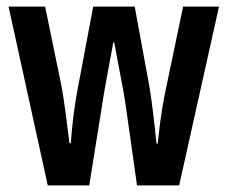

<svg xmlns="http://www.w3.org/2000/svg" viewBox="-20 -563 691 583"><path d="M361 -248 396 0H524L645 -543H536L480 -275C469 -221 462 -159 459 -127H455C450 -182 441 -256 434 -298L389 -543H263L217 -299C205 -238 198 -173 195 -128H191C184 -182 176 -255 165 -310L117 -543H6L125 0H251L291 -250C295 -281 315 -383 324 -434H327C335 -387 356 -285 361 -248Z"/></svg>

Font: Noto Sans Gurmukhi UI ExtraCondensed SemiBold
Style: Regular
Weight: 600
Width: 2
Designer: Jelle Bosma - Monotype Design Team
Foundry: Monotype Imaging Inc.
Version: Version 2.004